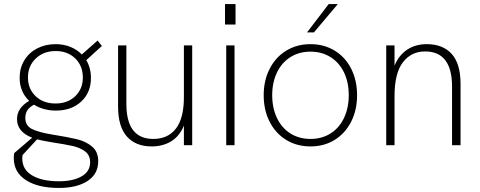

<svg xmlns="http://www.w3.org/2000/svg" viewBox="-20 -717 2371 948"><path d="M48 64Q48 48 50 39L139 -37Q64 -66 64 -129Q64 -184 124 -219Q77 -264 77 -333Q77 -381 100 -419Q123 -457 163.5 -478Q204 -499 255 -499Q294 -499 327.5 -485.5Q361 -472 384 -448L462 -517L483 -490L406 -420Q429 -382 429 -332Q429 -260 381 -215.5Q333 -171 256 -171Q195 -171 148 -200Q105 -179 105 -135Q105 -97 137 -80.5Q169 -64 236 -53Q317 -40 360.5 -29.5Q404 -19 434.5 6.5Q465 32 465 79Q465 142 412.5 176.5Q360 211 271 211Q167 211 107.5 172Q48 133 48 64ZM389 -334Q389 -392 351.5 -428.5Q314 -465 255 -465Q195 -465 156.5 -428Q118 -391 118 -335Q118 -278 156 -242Q194 -206 254 -206Q314 -206 351.5 -242Q389 -278 389 -334ZM271 178Q340 178 382.5 154Q425 130 425 84Q425 49 400 30.5Q375 12 339.5 4Q304 -4 233 -15Q185 -23 163 -29L91 49Q90 55 90 66Q90 120 138.5 149Q187 178 271 178Z M563 -191V-493H604V-204Q604 -31 737 -31Q809 -31 848.5 -82Q888 -133 888 -237V-493H929V0H888V-97Q867 -45 825.5 -19.5Q784 6 729 6Q650 6 606.5 -43Q563 -92 563 -191Z M1097 -493H1138V0H1097ZM1091 -697H1143V-596H1091Z M1282 -247Q1282 -320 1311.5 -377.5Q1341 -435 1393.5 -467Q1446 -499 1513 -499Q1580 -499 1632.5 -467Q1685 -435 1714 -377.5Q1743 -320 1743 -247Q1743 -173 1713.5 -115.5Q1684 -58 1632 -26Q1580 6 1513 6Q1446 6 1393.5 -26Q1341 -58 1311.5 -115.5Q1282 -173 1282 -247ZM1702 -247Q1702 -311 1678.5 -359.5Q1655 -408 1612 -435Q1569 -462 1513 -462Q1457 -462 1414 -435Q1371 -408 1347.5 -359Q1324 -310 1324 -247Q1324 -184 1347.5 -134.5Q1371 -85 1414 -58Q1457 -31 1513 -31Q1569 -31 1612 -58Q1655 -85 1678.5 -134.5Q1702 -184 1702 -247ZM1603 -697H1648L1530 -557H1496Z M1887 -493H1928V-393Q1949 -444 1990 -471.5Q2031 -499 2087 -499Q2167 -499 2210.5 -450.5Q2254 -402 2254 -302V0H2212V-289Q2212 -463 2079 -463Q2010 -463 1969 -409Q1928 -355 1928 -243V0H1887Z"/></svg>

Font: Hanken Grotesk ExtraLight
Style: Regular
Weight: 200
Designer: Alfredo Marco Pradil
Foundry: Hanken Design Co.
Version: Version 3.014